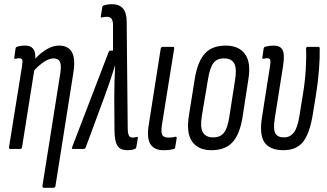

<svg xmlns="http://www.w3.org/2000/svg" viewBox="-20 -709 1555 914"><path d="M28 0Q22 0 23 -9L85 -395Q89 -418 85.5 -425Q82 -432 71 -432Q67 -432 62 -431Q57 -430 52 -429Q46 -428 48 -435L54 -478Q55 -483 57 -484.5Q59 -486 63 -487Q72 -490 81.5 -491Q91 -492 100 -492Q152 -492 148 -430Q175 -459 204 -475.5Q233 -492 261 -492Q305 -492 322.5 -460.5Q340 -429 329 -361L244 176Q243 185 234 185H190Q181 185 182 176L267 -360Q273 -398 265.5 -414.5Q258 -431 235 -431Q215 -431 191.5 -416Q168 -401 143 -374L85 -9Q84 0 77 0Z M587 6Q551 6 538 -17Q525 -40 525 -91L524 -244Q524 -285 525 -319Q526 -353 528 -396H527Q514 -353 502.5 -319.5Q491 -286 476 -245L388 -7Q385 0 380 0H327Q319 0 324 -10L497 -461Q500 -468 505 -468H518V-587Q519 -629 490 -629Q477 -629 465 -626Q458 -624 460 -632L467 -675Q468 -682 474 -683Q492 -689 513 -689Q583 -689 583 -607L588 -100Q588 -76 593 -65Q598 -54 611 -54Q619 -54 631 -57Q638 -59 636 -51L629 -9Q627 -1 622 0Q613 4 604 5Q595 6 587 6Z M758 6Q715 6 696.5 -22Q678 -50 688 -114L745 -477Q747 -486 754 -486H803Q811 -486 809 -477L750 -109Q746 -76 753.5 -65Q761 -54 781 -54Q800 -54 815 -58Q822 -59 821 -51L814 -8Q813 -1 808 0Q787 6 758 6Z M987 6Q924 6 895 -34.5Q866 -75 879 -157L907 -333Q921 -417 955.5 -454.5Q990 -492 1054 -492Q1117 -492 1146.5 -451.5Q1176 -411 1162 -329L1135 -154Q1122 -70 1087 -32Q1052 6 987 6ZM995 -55Q1029 -55 1046.5 -77.5Q1064 -100 1072 -155L1099 -328Q1108 -383 1095 -407Q1082 -431 1046 -431Q1012 -431 995.5 -408.5Q979 -386 970 -331L941 -158Q932 -104 945.5 -79.5Q959 -55 995 -55Z M1329 6Q1266 6 1240 -30Q1214 -66 1227 -150L1266 -398Q1269 -417 1266 -424.5Q1263 -432 1252 -432Q1248 -432 1243 -431Q1238 -430 1233 -429Q1227 -428 1229 -435L1235 -478Q1236 -485 1244 -487Q1264 -492 1284 -492Q1313 -492 1324.5 -472Q1336 -452 1328 -398L1288 -145Q1280 -94 1290.5 -74.5Q1301 -55 1332 -55Q1360 -55 1378 -77Q1396 -99 1405 -155L1422 -260Q1432 -320 1435.5 -377.5Q1439 -435 1437 -477Q1437 -486 1445 -486H1496Q1502 -486 1502 -478Q1503 -438 1498.5 -377.5Q1494 -317 1484 -257L1469 -164Q1454 -73 1422.5 -33.5Q1391 6 1329 6Z"/></svg>

Font: Sofia Sans Extra Condensed
Style: Italic
Weight: 400
Italic angle: -9°
Designer: Botio Nikoltchev, Ani Petrova
Foundry: lettersoup
Version: Version 4.101; ttfautohint (v1.8.4.7-5d5b)